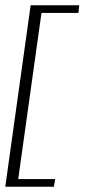

<svg xmlns="http://www.w3.org/2000/svg" viewBox="-20 -650 321 727"><path d="M0 57 96 -630H280L277 -601H137L49 28H189L184 57Z"/></svg>

Font: Alumni Sans Thin Light
Style: Italic
Weight: 300
Italic angle: -8°
Version: Version 1.016